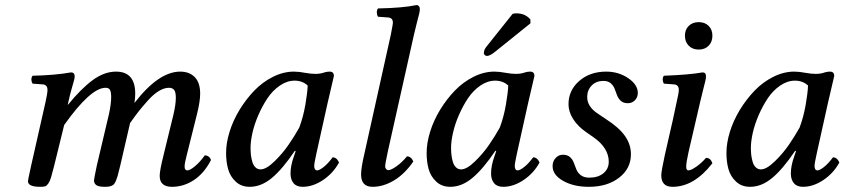

<svg xmlns="http://www.w3.org/2000/svg" viewBox="-20 -718 3290 748"><path d="M246.1 -319.8 244.1 -310.1H245.1Q295.9 -372.6 341.1 -405.8Q386.2 -439 432.1 -439Q506.8 -439 506.8 -353Q506.8 -336.9 503.9 -316.9Q598.1 -439 682.1 -439Q717.8 -439 738.8 -417.5Q759.8 -396 759.8 -353Q759.8 -325.2 749 -279.8L706.1 -107.9Q699.2 -82.5 699.2 -68.8Q699.2 -54.2 710 -54.2Q720.2 -54.2 740 -70.8Q759.8 -87.4 777.8 -112.8Q787.1 -112.8 793.7 -107.2Q800.3 -101.6 801.8 -94.2Q775.4 -43 735.6 -16.6Q695.8 9.8 649.9 9.8Q602.1 9.8 602.1 -33.2Q602.1 -53.2 617.2 -113.8L655.8 -272Q665 -311.5 665 -336.9Q665 -359.9 658.2 -367.9Q651.4 -376 638.2 -376Q619.6 -376 598.9 -363.5Q578.1 -351.1 555.7 -325.9Q533.2 -300.8 520.3 -284.2Q507.3 -267.6 486.8 -238.8L448.2 -71.8Q442.4 -46.9 438.5 -33.7Q434.6 -20.5 430.2 -10.5Q425.8 -0.5 419.7 3.2Q413.6 6.8 407 8.3Q400.4 9.8 388.2 9.8Q364.3 9.8 355.2 3.2Q346.2 -3.4 346.2 -15.1Q346.2 -20.5 356.9 -71.8L404.8 -274.9Q413.1 -314 413.1 -339.8Q413.1 -358.9 408.7 -367.4Q404.3 -376 391.1 -376Q333 -376 230 -231L190.9 -71.8Q183.1 -41 178.7 -26.4Q174.3 -11.7 168 -2.7Q161.6 6.3 155.3 8.1Q148.9 9.8 136.2 9.8Q88.9 9.8 88.9 -12.2Q88.9 -16.1 101.1 -71.8L157.2 -319.8Q165 -355 165 -367.2Q165 -387.7 147 -389.2L106.9 -392.1Q102.5 -398.9 102.3 -407.7Q102.1 -416.5 106.9 -422.9Q194.3 -424.8 256.8 -436Q271 -436 271 -419.9Q271 -413.6 267.3 -400.9Q263.7 -388.2 257.3 -365.5Q251 -342.8 246.1 -319.8Z M1146 -221.2Q1161.6 -263.2 1169.7 -310.1Q1177.7 -356.9 1178.7 -384.8Q1158.2 -403.8 1127.9 -403.8Q1098.1 -403.8 1070.1 -384.5Q1042 -365.2 1022 -335.2Q1002 -305.2 986.6 -269.8Q971.2 -234.4 963.6 -200.9Q956.1 -167.5 956.1 -142.1Q956.1 -127.4 957.5 -114.5Q959 -101.6 962.9 -87.9Q966.8 -74.2 975.1 -66.2Q983.4 -58.1 995.1 -58.1Q1017.1 -58.1 1048.8 -88.9Q1080.6 -119.6 1104.2 -154.1Q1127.9 -188.5 1146 -221.2ZM1264.2 -439Q1280.8 -439 1280.8 -421.9Q1277.3 -408.2 1255.9 -314.9L1212.9 -121.1Q1204.1 -81.5 1204.1 -71.8Q1204.1 -54.2 1215.8 -54.2Q1224.1 -54.2 1241 -67.4Q1257.8 -80.6 1275.9 -105Q1292 -105 1300.8 -85Q1278.3 -43.5 1238.8 -16.8Q1199.2 9.8 1159.2 9.8Q1135.3 9.8 1123.5 -4.4Q1111.8 -18.6 1111.8 -42Q1111.8 -72.3 1125 -108.9L1131.8 -128.9L1128.9 -130.9Q1080.6 -59.1 1039.1 -24.7Q997.6 9.8 953.1 9.8Q919.9 9.8 898.4 -10.3Q877 -30.3 868.9 -58.6Q860.8 -86.9 860.8 -122.1Q860.8 -161.1 874.5 -205.1Q888.2 -249 913.3 -290.3Q938.5 -331.5 970.7 -365Q1002.9 -398.4 1043.5 -418.7Q1084 -439 1125 -439Q1144.5 -439 1169.9 -434.1Q1191.4 -430.2 1209 -430.2Q1228.5 -430.2 1244.1 -436Q1254.4 -439 1264.2 -439Z M1576.7 -511.2 1490.7 -127Q1480.5 -78.6 1480.5 -69.8Q1480.5 -64 1484.1 -59.6Q1487.8 -55.2 1493.7 -55.2Q1503.4 -55.2 1524.9 -70.3Q1546.4 -85.4 1565.4 -108.9Q1581.5 -108.9 1590.3 -88.9Q1556.2 -39.6 1514.6 -14.9Q1473.1 9.8 1431.6 9.8Q1386.7 9.8 1386.7 -38.1Q1386.7 -64.5 1399.4 -118.2L1502.4 -582Q1510.7 -624.5 1510.7 -628.9Q1510.7 -648.4 1492.7 -649.9L1452.6 -652.8Q1448.2 -659.7 1448 -669.2Q1447.8 -678.7 1452.6 -685.1Q1549.8 -687 1602.5 -698.2Q1608.4 -698.2 1612.1 -693.8Q1615.7 -689.5 1615.7 -682.1Q1615.7 -675.8 1612.8 -663.3Q1609.9 -650.9 1603.5 -627.2Q1597.2 -603.5 1592.3 -581.1Z M1927.2 -221.2Q1942.9 -263.2 1950.9 -310.1Q1959 -356.9 1960 -384.8Q1939.5 -403.8 1909.2 -403.8Q1879.4 -403.8 1851.3 -384.5Q1823.2 -365.2 1803.2 -335.2Q1783.2 -305.2 1767.8 -269.8Q1752.4 -234.4 1744.9 -200.9Q1737.3 -167.5 1737.3 -142.1Q1737.3 -127.4 1738.8 -114.5Q1740.2 -101.6 1744.1 -87.9Q1748 -74.2 1756.3 -66.2Q1764.6 -58.1 1776.4 -58.1Q1798.3 -58.1 1830.1 -88.9Q1861.8 -119.6 1885.5 -154.1Q1909.2 -188.5 1927.2 -221.2ZM2045.4 -439Q2062 -439 2062 -421.9Q2058.6 -408.2 2037.1 -314.9L1994.1 -121.1Q1985.4 -81.5 1985.4 -71.8Q1985.4 -54.2 1997.1 -54.2Q2005.4 -54.2 2022.2 -67.4Q2039.1 -80.6 2057.1 -105Q2073.2 -105 2082 -85Q2059.6 -43.5 2020 -16.8Q1980.5 9.8 1940.4 9.8Q1916.5 9.8 1904.8 -4.4Q1893.1 -18.6 1893.1 -42Q1893.1 -72.3 1906.2 -108.9L1913.1 -128.9L1910.2 -130.9Q1861.8 -59.1 1820.3 -24.7Q1778.8 9.8 1734.4 9.8Q1701.2 9.8 1679.7 -10.3Q1658.2 -30.3 1650.1 -58.6Q1642.1 -86.9 1642.1 -122.1Q1642.1 -161.1 1655.8 -205.1Q1669.4 -249 1694.6 -290.3Q1719.7 -331.5 1752 -365Q1784.2 -398.4 1824.7 -418.7Q1865.2 -439 1906.2 -439Q1925.8 -439 1951.2 -434.1Q1972.7 -430.2 1990.2 -430.2Q2009.8 -430.2 2025.4 -436Q2035.6 -439 2045.4 -439ZM1875 -536.1 1977.1 -664.1Q1982.9 -666 1992.2 -666Q2025.9 -666 2046.4 -642.1V-627L1912.1 -519Q1889.2 -500 1877 -500Q1872.1 -500 1868.2 -503.9Q1864.3 -507.8 1865.2 -512.2Q1865.2 -523.9 1875 -536.1Z M2132.8 -70.8Q2132.8 -89.4 2144.5 -102.3Q2156.2 -115.2 2172.9 -115.2Q2190.4 -115.2 2200.7 -106Q2210.9 -96.7 2215.6 -83.7Q2220.2 -70.8 2225.6 -57.6Q2231 -44.4 2243.2 -35.2Q2255.4 -25.9 2275.9 -25.9Q2310.1 -25.9 2330.8 -43Q2351.6 -60.1 2351.6 -87.9Q2351.6 -142.6 2289.6 -185.1L2263.7 -203.1Q2231 -225.6 2212.9 -254.2Q2194.8 -282.7 2194.8 -312Q2194.8 -366.2 2236.6 -402.6Q2278.3 -439 2341.8 -439Q2389.6 -439 2427.2 -413.6Q2464.8 -388.2 2464.8 -356Q2464.8 -338.9 2453.6 -327.4Q2442.4 -315.9 2425.8 -315.9Q2408.7 -315.9 2398.7 -325Q2388.7 -334 2384 -346.7Q2379.4 -359.4 2374.5 -372.1Q2369.6 -384.8 2359.1 -393.8Q2348.6 -402.8 2330.6 -402.8Q2302.7 -402.8 2285.2 -385Q2267.6 -367.2 2267.6 -339.8Q2267.6 -302.2 2309.6 -274.9L2340.8 -253.9Q2391.1 -221.7 2414.6 -188.5Q2438 -155.3 2438 -117.2Q2438 -61.5 2392.1 -25.9Q2346.2 9.8 2273.9 9.8Q2214.8 9.8 2173.8 -13.4Q2132.8 -36.6 2132.8 -70.8Z M2707.5 -319.8 2662.1 -124Q2653.3 -84.5 2653.3 -68.8Q2653.3 -54.2 2662.1 -54.2Q2671.4 -54.2 2691.9 -68.1Q2712.4 -82 2730.5 -103Q2748.5 -103 2755.4 -82Q2684.1 9.8 2600.1 9.8Q2556.2 9.8 2556.2 -35.2Q2556.2 -50.3 2570.3 -115.2L2601.1 -250L2616.2 -320.8Q2624.5 -356 2624.5 -367.2Q2624.5 -387.7 2606.4 -389.2L2566.4 -392.1Q2562 -398.9 2561.8 -407.7Q2561.5 -416.5 2566.4 -422.9Q2667.5 -426.8 2717.3 -436Q2730.5 -436 2730.5 -419.9Q2730.5 -413.1 2727.5 -401.1Q2724.6 -389.2 2718.5 -365.2Q2712.4 -341.3 2707.5 -319.8ZM2648.4 -579.1Q2648.4 -602.5 2663.3 -617.2Q2678.2 -631.8 2702.1 -631.8Q2726.1 -631.8 2740.7 -617.2Q2755.4 -602.5 2755.4 -579.1Q2755.4 -554.7 2740.7 -539.8Q2726.1 -524.9 2702.1 -524.9Q2678.2 -524.9 2663.3 -539.8Q2648.4 -554.7 2648.4 -579.1Z M3095.2 -221.2Q3110.8 -263.2 3118.9 -310.1Q3127 -356.9 3127.9 -384.8Q3107.4 -403.8 3077.1 -403.8Q3047.4 -403.8 3019.3 -384.5Q2991.2 -365.2 2971.2 -335.2Q2951.2 -305.2 2935.8 -269.8Q2920.4 -234.4 2912.8 -200.9Q2905.3 -167.5 2905.3 -142.1Q2905.3 -127.4 2906.7 -114.5Q2908.2 -101.6 2912.1 -87.9Q2916 -74.2 2924.3 -66.2Q2932.6 -58.1 2944.3 -58.1Q2966.3 -58.1 2998 -88.9Q3029.8 -119.6 3053.5 -154.1Q3077.1 -188.5 3095.2 -221.2ZM3213.4 -439Q3230 -439 3230 -421.9Q3226.6 -408.2 3205.1 -314.9L3162.1 -121.1Q3153.3 -81.5 3153.3 -71.8Q3153.3 -54.2 3165 -54.2Q3173.3 -54.2 3190.2 -67.4Q3207 -80.6 3225.1 -105Q3241.2 -105 3250 -85Q3227.5 -43.5 3188 -16.8Q3148.4 9.8 3108.4 9.8Q3084.5 9.8 3072.8 -4.4Q3061 -18.6 3061 -42Q3061 -72.3 3074.2 -108.9L3081.1 -128.9L3078.1 -130.9Q3029.8 -59.1 2988.3 -24.7Q2946.8 9.8 2902.3 9.8Q2869.1 9.8 2847.7 -10.3Q2826.2 -30.3 2818.1 -58.6Q2810.1 -86.9 2810.1 -122.1Q2810.1 -161.1 2823.7 -205.1Q2837.4 -249 2862.5 -290.3Q2887.7 -331.5 2919.9 -365Q2952.1 -398.4 2992.7 -418.7Q3033.2 -439 3074.2 -439Q3093.8 -439 3119.1 -434.1Q3140.6 -430.2 3158.2 -430.2Q3177.7 -430.2 3193.4 -436Q3203.6 -439 3213.4 -439Z"/></svg>

Font: Common Serif Medium
Style: Italic
Weight: 500
Italic angle: -12°
Designer: Philipp H. Poll, Khaled Hosny
Foundry: Stefan Peev, Context Ltd.
Version: Version 1.026